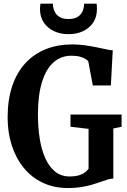

<svg xmlns="http://www.w3.org/2000/svg" viewBox="-20 -988 676 1020"><path d="M341 11Q266.5 11 207 -17.2Q147.5 -45.5 106 -96.5Q64.5 -147.5 42.5 -215.8Q20.5 -284 20.5 -363.5Q20.5 -458 44.8 -530.2Q69 -602.5 114.5 -652Q160 -701.5 223.2 -726.8Q286.5 -752 364 -752Q400 -752 433 -747.2Q466 -742.5 494.5 -736.5Q523 -730.5 544.8 -725.8Q566.5 -721 579 -721L569 -534H473L449 -662.5Q444.5 -668.5 433.5 -675.2Q422.5 -682 404.2 -687Q386 -692 359.5 -692Q303.5 -692 263.8 -656.2Q224 -620.5 202.8 -551Q181.5 -481.5 181.5 -380.5Q181.5 -311.5 191 -251.8Q200.5 -192 220.8 -147Q241 -102 273 -76.2Q305 -50.5 350.5 -50.5Q376.5 -50.5 395.5 -55.5Q414.5 -60.5 428 -69.8Q441.5 -79 450.5 -91.5V-303.5L354.5 -314.5V-379.5H626V-314.5L582 -305.5V-39.5Q567.5 -39 550.5 -33.8Q533.5 -28.5 512.8 -21Q492 -13.5 466.8 -6.2Q441.5 1 410.2 6Q379 11 341 11ZM344 -806.5Q300 -806.5 266 -822.8Q232 -839 212.2 -868.8Q192.5 -898.5 192.5 -940Q192.5 -949 193.2 -955.5Q194 -962 195 -968.5H261Q261 -964.5 261.5 -959.8Q262 -955 262.5 -950Q265.5 -933.5 274.2 -919.2Q283 -905 300 -896Q317 -887 344 -887Q371.5 -887 388.2 -896Q405 -905 413.8 -919.2Q422.5 -933.5 425 -950Q426 -955 426.5 -959.8Q427 -964.5 427 -968.5H493Q494 -962 494.5 -955.5Q495 -949 495 -940Q495 -898.5 475.5 -868.8Q456 -839 422 -822.8Q388 -806.5 344 -806.5Z"/></svg>

Font: Merriweather 24pt SemiCondensed
Style: Bold
Weight: 700
Width: 4
Designer: Eben Sorkin
Foundry: Eben Sorkin
Version: Version 2.100